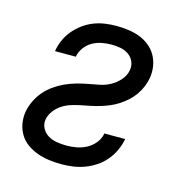

<svg xmlns="http://www.w3.org/2000/svg" viewBox="-85 -608 671 696"><g transform="rotate(15 250.0 -260.0)"><path d="M205 8Q182 8 159 5Q136 2 115 -5.5Q94 -13 76 -25.5Q58 -38 46.5 -56.5Q35 -75 31 -97.5Q27 -120 31 -144Q35 -164 44.5 -184Q54 -204 68.5 -221Q83 -238 101.5 -251Q120 -264 139.5 -273Q159 -282 180 -288Q201 -294 222 -298Q243 -302 264 -306Q285 -310 304.5 -320.5Q324 -331 339 -348.5Q354 -366 357 -386Q360 -404 353 -419Q346 -434 332.5 -443Q319 -452 302.5 -455Q286 -458 269 -458Q251 -458 232.5 -454.5Q214 -451 197.5 -441.5Q181 -432 169.5 -416Q158 -400 155 -382Q155 -382 155 -382Q155 -382 155 -382H77Q77 -382 77 -382Q77 -382 77 -382Q80 -403 89 -423.5Q98 -444 112.5 -461.5Q127 -479 145.5 -492.5Q164 -506 184.5 -514Q205 -522 226.5 -525Q248 -528 269 -528Q291 -528 313.5 -525Q336 -522 356 -514.5Q376 -507 393 -493.5Q410 -480 420.5 -461.5Q431 -443 434.5 -421Q438 -399 434 -376Q431 -359 424 -342.5Q417 -326 406.5 -311Q396 -296 382 -283.5Q368 -271 352.5 -261Q337 -251 320 -244Q303 -237 286 -232Q269 -227 251.5 -223.5Q234 -220 216.5 -216.5Q199 -213 182 -207.5Q165 -202 149.5 -192Q134 -182 122.5 -166.5Q111 -151 108 -134Q105 -116 113.5 -100.5Q122 -85 136.5 -76.5Q151 -68 169 -65Q187 -62 205 -62Q224 -62 243 -65.5Q262 -69 280 -78.5Q298 -88 311 -104.5Q324 -121 327 -140H405Q405 -140 405 -140Q405 -140 405 -139Q401 -118 391.5 -97Q382 -76 367 -58Q352 -40 332.5 -27Q313 -14 291.5 -6Q270 2 248 5Q226 8 205 8Z"/></g></svg>

Font: Iosevka SS04 Oblique
Style: Regular
Weight: 400
Italic angle: -9°
Monospace: yes
Designer: Belleve Invis
Foundry: Belleve Invis
Version: Version 19.0.0; ttfautohint (v1.8.4)